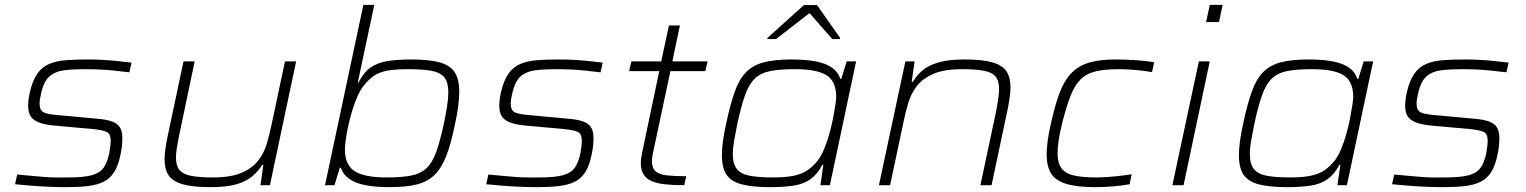

<svg xmlns="http://www.w3.org/2000/svg" viewBox="-20 -763 6287 791"><path d="M253 8Q221 8 183.5 6.5Q146 5 109 2Q72 -1 42 -4L51 -44Q94 -40 121.5 -37.5Q149 -35 170 -33.5Q191 -32 211.5 -32Q232 -32 262 -32Q324 -32 357.5 -41Q391 -50 406.5 -71.5Q422 -93 430 -131Q433 -148 434.5 -161Q436 -174 436 -182Q436 -212 419.5 -219.5Q403 -227 366 -231L200 -246Q147 -251 121.5 -268.5Q96 -286 96 -326Q96 -338 97.5 -352Q99 -366 103 -383Q114 -431 133.5 -459Q153 -487 182.5 -499.5Q212 -512 251 -515Q290 -518 342 -518Q369 -518 400.5 -516.5Q432 -515 464 -511.5Q496 -508 522 -505L513 -465Q480 -469 451.5 -472Q423 -475 393.5 -476.5Q364 -478 328 -478Q281 -478 244.5 -473.5Q208 -469 184.5 -449Q161 -429 150 -381Q147 -369 145 -357Q143 -345 143 -337Q143 -308 160.5 -300Q178 -292 217 -289L379 -274Q417 -271 440 -263Q463 -255 473.5 -239Q484 -223 484 -195Q484 -179 482.5 -163Q481 -147 476 -124Q467 -80 450 -53.5Q433 -27 406.5 -14Q380 -1 342 3.5Q304 8 253 8Z M847 8Q774 8 732.5 -4Q691 -16 674.5 -41Q658 -66 658 -106Q658 -124 661 -146.5Q664 -169 669 -194L736 -510H782L717 -200Q712 -175 708.5 -153.5Q705 -132 705 -115Q705 -80 719.5 -62.5Q734 -45 767.5 -38.5Q801 -32 857 -32Q931 -32 975 -51Q1019 -70 1043 -100.5Q1067 -131 1078.5 -169Q1090 -207 1098 -246L1154 -510H1200L1092 0H1053L1065 -84H1060Q1045 -59 1021 -38Q997 -17 956.5 -4.5Q916 8 847 8Z M1584 8Q1525 8 1483.5 -0.5Q1442 -9 1417.5 -27Q1393 -45 1384 -72H1380L1358 0H1319L1477 -743H1522L1454 -423H1457Q1478 -465 1507 -485Q1536 -505 1577 -511.5Q1618 -518 1674 -518Q1746 -518 1789.5 -506.5Q1833 -495 1852.5 -466.5Q1872 -438 1872 -386Q1872 -361 1868 -328Q1864 -295 1855 -254Q1839 -174 1819.5 -123Q1800 -72 1771.5 -43.5Q1743 -15 1698.5 -3.5Q1654 8 1584 8ZM1572 -32Q1634 -32 1673 -39.5Q1712 -47 1736.5 -69.5Q1761 -92 1777 -136.5Q1793 -181 1809 -255Q1817 -295 1822 -326.5Q1827 -358 1827 -382Q1827 -423 1811 -443.5Q1795 -464 1759 -471Q1723 -478 1661 -478Q1607 -478 1573.5 -471.5Q1540 -465 1518 -449Q1496 -433 1476 -407Q1463 -390 1451.5 -363.5Q1440 -337 1430.5 -305.5Q1421 -274 1414.5 -243.5Q1408 -213 1404.5 -187.5Q1401 -162 1401 -147Q1401 -84 1441 -58Q1481 -32 1572 -32Z M2194 8Q2162 8 2124.5 6.5Q2087 5 2050 2Q2013 -1 1983 -4L1992 -44Q2035 -40 2062.5 -37.5Q2090 -35 2111 -33.5Q2132 -32 2152.5 -32Q2173 -32 2203 -32Q2265 -32 2298.5 -41Q2332 -50 2347.5 -71.5Q2363 -93 2371 -131Q2374 -148 2375.5 -161Q2377 -174 2377 -182Q2377 -212 2360.5 -219.5Q2344 -227 2307 -231L2141 -246Q2088 -251 2062.5 -268.5Q2037 -286 2037 -326Q2037 -338 2038.5 -352Q2040 -366 2044 -383Q2055 -431 2074.5 -459Q2094 -487 2123.5 -499.5Q2153 -512 2192 -515Q2231 -518 2283 -518Q2310 -518 2341.5 -516.5Q2373 -515 2405 -511.5Q2437 -508 2463 -505L2454 -465Q2421 -469 2392.5 -472Q2364 -475 2334.5 -476.5Q2305 -478 2269 -478Q2222 -478 2185.5 -473.5Q2149 -469 2125.5 -449Q2102 -429 2091 -381Q2088 -369 2086 -357Q2084 -345 2084 -337Q2084 -308 2101.5 -300Q2119 -292 2158 -289L2320 -274Q2358 -271 2381 -263Q2404 -255 2414.5 -239Q2425 -223 2425 -195Q2425 -179 2423.5 -163Q2422 -147 2417 -124Q2408 -80 2391 -53.5Q2374 -27 2347.5 -14Q2321 -1 2283 3.5Q2245 8 2194 8Z M2799 0Q2755 0 2721.5 -3.5Q2688 -7 2665.5 -16.5Q2643 -26 2631.5 -44Q2620 -62 2620 -91Q2620 -99 2621 -107Q2622 -115 2623.5 -123Q2625 -131 2626 -137L2696 -470H2572L2581 -510H2704L2736 -658H2781L2750 -510H2895L2886 -470H2742L2671 -137Q2669 -126 2667.5 -118Q2666 -110 2666 -105.5Q2666 -101 2666 -99Q2666 -70 2681 -57Q2696 -44 2727.5 -40.5Q2759 -37 2807 -37Z M3152 8Q3080 8 3036 -3.5Q2992 -15 2973 -43.5Q2954 -72 2954 -124Q2954 -149 2958.5 -182Q2963 -215 2972 -256Q2989 -335 3007.5 -386.5Q3026 -438 3054.5 -466.5Q3083 -495 3127.5 -506.5Q3172 -518 3241 -518Q3302 -518 3343.5 -509.5Q3385 -501 3409 -483.5Q3433 -466 3442 -438H3446L3468 -510H3507L3399 0H3360L3372 -84H3368Q3348 -46 3320 -25.5Q3292 -5 3251 1.5Q3210 8 3152 8ZM3165 -32Q3219 -32 3252.5 -39.5Q3286 -47 3308 -62.5Q3330 -78 3350 -103Q3364 -122 3376 -151Q3388 -180 3397 -212.5Q3406 -245 3412 -276Q3418 -307 3421.5 -330.5Q3425 -354 3425 -364Q3425 -427 3386 -452.5Q3347 -478 3255 -478Q3193 -478 3154 -470.5Q3115 -463 3090.5 -440Q3066 -417 3050 -372.5Q3034 -328 3018 -255Q3010 -216 3004.5 -184Q2999 -152 2999 -129Q2999 -88 3015.5 -67Q3032 -46 3068.5 -39Q3105 -32 3165 -32ZM3141 -602 3142 -607 3292 -742H3346L3441 -607L3440 -602H3409L3315 -709L3177 -602Z M3601 0 3710 -510H3748L3736 -426H3741Q3756 -452 3780 -472.5Q3804 -493 3845 -505.5Q3886 -518 3954 -518Q4027 -518 4068.5 -506Q4110 -494 4126.5 -469Q4143 -444 4143 -404Q4143 -387 4140 -364Q4137 -341 4132 -316L4065 0H4019L4085 -310Q4089 -335 4092.5 -357Q4096 -379 4096 -395Q4096 -430 4081.5 -447.5Q4067 -465 4033.5 -471.5Q4000 -478 3944 -478Q3870 -478 3826 -459Q3782 -440 3758 -409.5Q3734 -379 3722.5 -341Q3711 -303 3703 -264L3647 0Z M4493 8Q4415 8 4371 -6Q4327 -20 4309.5 -49.5Q4292 -79 4292 -127Q4292 -152 4296.5 -185Q4301 -218 4310 -256Q4327 -333 4346.5 -383.5Q4366 -434 4395.5 -463.5Q4425 -493 4468.5 -505.5Q4512 -518 4577 -518Q4618 -518 4662 -515Q4706 -512 4735 -506L4726 -466Q4698 -471 4660.5 -474.5Q4623 -478 4591 -478Q4530 -478 4492 -468.5Q4454 -459 4430 -434Q4406 -409 4389.5 -366Q4373 -323 4356 -256Q4346 -216 4341.5 -185Q4337 -154 4337 -131Q4337 -92 4353 -70Q4369 -48 4404.5 -40Q4440 -32 4498 -32Q4533 -32 4575 -36.5Q4617 -41 4642 -45L4634 -4Q4608 1 4569 4.5Q4530 8 4493 8Z M4949 -672 4964 -743H5017L5002 -672ZM4810 0 4919 -510H4964L4856 0Z M5282 8Q5210 8 5166 -3.5Q5122 -15 5103 -43.5Q5084 -72 5084 -124Q5084 -149 5088.5 -182Q5093 -215 5102 -256Q5119 -335 5137.5 -386.5Q5156 -438 5184.5 -466.5Q5213 -495 5257.5 -506.5Q5302 -518 5371 -518Q5432 -518 5473.5 -509.5Q5515 -501 5539 -483.5Q5563 -466 5572 -438H5576L5598 -510H5637L5529 0H5490L5502 -84H5498Q5478 -46 5450 -25.5Q5422 -5 5381 1.5Q5340 8 5282 8ZM5295 -32Q5349 -32 5382.5 -39.5Q5416 -47 5438 -62.5Q5460 -78 5480 -103Q5494 -122 5506 -151Q5518 -180 5527 -212.5Q5536 -245 5542 -276Q5548 -307 5551.5 -330.5Q5555 -354 5555 -364Q5555 -427 5516 -452.5Q5477 -478 5385 -478Q5323 -478 5284 -470.5Q5245 -463 5220.5 -440Q5196 -417 5180 -372.5Q5164 -328 5148 -255Q5140 -216 5134.5 -184Q5129 -152 5129 -129Q5129 -88 5145.5 -67Q5162 -46 5198.5 -39Q5235 -32 5295 -32Z M5926 8Q5894 8 5856.5 6.5Q5819 5 5782 2Q5745 -1 5715 -4L5724 -44Q5767 -40 5794.5 -37.5Q5822 -35 5843 -33.5Q5864 -32 5884.5 -32Q5905 -32 5935 -32Q5997 -32 6030.5 -41Q6064 -50 6079.5 -71.5Q6095 -93 6103 -131Q6106 -148 6107.5 -161Q6109 -174 6109 -182Q6109 -212 6092.5 -219.5Q6076 -227 6039 -231L5873 -246Q5820 -251 5794.5 -268.5Q5769 -286 5769 -326Q5769 -338 5770.5 -352Q5772 -366 5776 -383Q5787 -431 5806.5 -459Q5826 -487 5855.5 -499.5Q5885 -512 5924 -515Q5963 -518 6015 -518Q6042 -518 6073.5 -516.5Q6105 -515 6137 -511.5Q6169 -508 6195 -505L6186 -465Q6153 -469 6124.5 -472Q6096 -475 6066.5 -476.5Q6037 -478 6001 -478Q5954 -478 5917.5 -473.5Q5881 -469 5857.5 -449Q5834 -429 5823 -381Q5820 -369 5818 -357Q5816 -345 5816 -337Q5816 -308 5833.5 -300Q5851 -292 5890 -289L6052 -274Q6090 -271 6113 -263Q6136 -255 6146.5 -239Q6157 -223 6157 -195Q6157 -179 6155.5 -163Q6154 -147 6149 -124Q6140 -80 6123 -53.5Q6106 -27 6079.5 -14Q6053 -1 6015 3.5Q5977 8 5926 8Z"/></svg>

Font: Saira Expanded ExtraLight
Style: Italic
Weight: 250
Width: 7
Italic angle: -12°
Designer: Hector Gatti with collaboration of the Omnibus-Type team
Foundry: Omnibus-Type
Version: Version 1.101